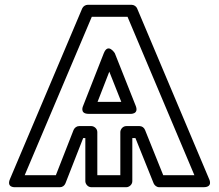

<svg xmlns="http://www.w3.org/2000/svg" viewBox="-20 -756 915 801"><path d="M562 -230H507C492 -230 482 -216 482 -205V-25H386V-205C386 -220 372 -230 361 -230H310C300 -230 291 -223 287 -214L213 -25H83L363 -686H512L791 -25H661L585 -214C581 -224 572 -230 562 -230ZM545 -180 621 9C625 18 634 25 644 25H829C871 25 852 -10 852 -10L552 -721C549 -729 539 -736 529 -736H346C337 -736 327 -730 323 -721L22 -10C5 29 45 25 45 25H230C240 25 249 19 253 9L327 -180H336V0C336 11 346 25 361 25H507C518 25 532 15 532 0V-180ZM350 -281H523C523 -281 561 -278 546 -315L459 -534C459 -534 431 -579 413 -534L327 -315C327 -315 310 -281 350 -281ZM387 -331 436 -457 486 -331Z"/></svg>

Font: Asimov
Style: XWidOu
Weight: 500
Designer: Google
Version: Version 2.000980; 2014